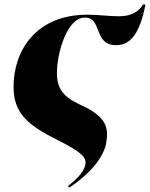

<svg xmlns="http://www.w3.org/2000/svg" viewBox="-20 -611 664 850"><path d="M40 -227C40 -113 98 -59 235 9C347 65 363 88 358 117C354 139 336 171 280 213L288 219C366 167 437 94 450 23C462 -48 451 -95 336 -147C262 -181 232 -217 232 -287C232 -381 279 -533 354 -533C435 -536 391 -411 494 -411C559 -411 599 -464 624 -591H613C599 -566 568 -539 509 -539C460 -539 416 -546 368 -546C134 -546 40 -381 40 -227Z"/></svg>

Font: Noto Serif Display Black
Style: Italic
Weight: 900
Italic angle: -12°
Designer: Monotype Design Team
Foundry: Monotype Imaging Inc.
Version: Version 2.009